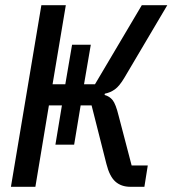

<svg xmlns="http://www.w3.org/2000/svg" viewBox="-20 -718 663 738"><path d="M218 -313H168L116 0H22L139 -698H233L182 -394H231L257 -546H329L303 -394H345L525 -698H623L458 -419Q439 -387 421.5 -374.5Q404 -362 383 -358L382 -353Q401 -348 413 -333Q425 -318 436 -273L486 -82H548L535 0H481Q446 0 423.5 -20Q401 -40 389 -88L332 -313H290L265 -162H193Z"/></svg>

Font: IBM Plex Mono Text
Style: Italic
Weight: 450
Italic angle: -9°
Monospace: yes
Designer: Mike Abbink, Paul van der Laan, Pieter van Rosmalen
Foundry: Bold Monday
Version: Version 2.1